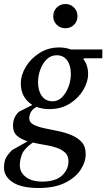

<svg xmlns="http://www.w3.org/2000/svg" viewBox="-32 -699 531 959"><path d="M214 -154Q179 -154 151 -165Q131 -155 122.5 -139.5Q114 -124 114 -108Q114 -88 134.5 -77Q155 -66 187 -59Q219 -52 255 -45Q291 -38 323 -25Q355 -12 375.5 10Q396 32 396 70Q396 111 370 150Q344 189 292 214.5Q240 240 162 240Q74 240 31 211Q-12 182 -12 139Q-12 109 -3 91Q6 73 28 51L104 8V6Q74 -3 53.5 -20.5Q33 -38 33 -70Q33 -92 39.5 -108Q46 -124 61 -140L128 -174V-176Q72 -212 72 -282Q72 -324 97 -365.5Q122 -407 165.5 -434.5Q209 -462 264 -462Q293 -462 323 -452H479V-408H389L384 -404Q408 -375 408 -329Q408 -290 384 -249.5Q360 -209 316.5 -181.5Q273 -154 214 -154ZM231 -193Q258 -193 278.5 -214Q299 -235 310.5 -266.5Q322 -298 322 -329Q322 -372 303.5 -397.5Q285 -423 251 -423Q222 -423 201.5 -403Q181 -383 169.5 -352Q158 -321 158 -288Q158 -246 177 -219.5Q196 -193 231 -193ZM67 127Q67 162 97 185Q127 208 179 208Q245 208 277.5 178Q310 148 310 107Q310 79 293.5 63.5Q277 48 251 39Q225 30 193.5 25Q162 20 132 13Q90 42 78.5 70Q67 98 67 127ZM295 -558Q269 -558 251.5 -575Q234 -592 234 -618Q234 -644 251.5 -661.5Q269 -679 295 -679Q320 -679 337.5 -661.5Q355 -644 355 -618Q355 -592 337.5 -575Q320 -558 295 -558Z"/></svg>

Font: Spectral Medium
Style: Italic
Weight: 500
Italic angle: -10°
Designer: Jean-Baptiste Levee
Foundry: Production Type
Version: Version 2.001